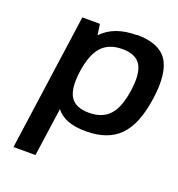

<svg xmlns="http://www.w3.org/2000/svg" viewBox="-129 -618 859 925"><g transform="rotate(20 300.5 -155.5)"><path d="M415.5 -509.8 416 -511.2Q529.3 -511.2 571.8 -449.5Q614.3 -387.7 595.2 -251Q576.2 -114.3 516.1 -52.2Q456.1 9.8 342.8 9.8Q233.4 9.8 189.9 -47.9L154.8 200.2H42L140.1 -500H230.5L238.3 -443.8Q299.3 -509.8 415.5 -509.8ZM481.4 -251Q494.1 -340.8 468.8 -381.8Q443.4 -422.9 374.5 -422.9Q305.7 -422.9 268.3 -381.8Q231 -340.8 218.3 -251Q205.6 -161.1 231.4 -120.1Q257.3 -79.1 326.2 -79.1Q395 -79.1 431.9 -119.9Q468.8 -160.6 481.4 -251Z"/></g></svg>

Font: Fivo Sans Med
Style: Regular
Weight: 450
Designer: Alexander Slobzheninov
Foundry: Alexander Slobzheninov
Version: 1.0